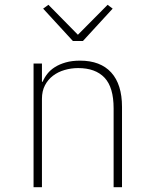

<svg xmlns="http://www.w3.org/2000/svg" viewBox="-20 -781 640 801"><path d="M120 0V-516H155V-440H158Q165 -457 177.5 -473Q190 -489 209 -501Q228 -513 254 -520.5Q280 -528 314 -528Q399 -528 444 -478.5Q489 -429 489 -335V0H454V-329Q454 -417 416 -457Q378 -497 306 -497Q277 -497 249.5 -489Q222 -481 201 -465Q180 -449 167.5 -425Q155 -401 155 -369V0ZM284 -610 160 -745 182 -761 305 -636 429 -761 450 -745 326 -610Z"/></svg>

Font: IBM Plex Mono ExtLt
Style: Regular
Weight: 200
Monospace: yes
Designer: Mike Abbink, Paul van der Laan, Pieter van Rosmalen
Foundry: Bold Monday
Version: Version 2.3